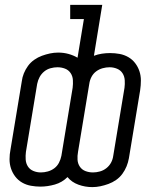

<svg xmlns="http://www.w3.org/2000/svg" viewBox="-20 -755 640 785"><path d="M357 10Q328 10 300.5 0Q273 -10 256 -31Q234 -9 204 -0.5Q174 8 145 8Q126 8 106.5 4.5Q87 1 70.5 -8.5Q54 -18 42.5 -33Q31 -48 25 -66Q19 -84 19 -104Q19 -124 23 -144L69 -422Q71 -439 77.5 -455Q84 -471 94.5 -485.5Q105 -500 120 -510.5Q135 -521 151.5 -527Q168 -533 184.5 -536.5Q201 -540 218 -540Q240 -540 260 -534.5Q280 -529 297 -519L323 -677H267V-735H398L364 -527Q380 -533 396.5 -535.5Q413 -538 430 -538Q450 -538 469 -534.5Q488 -531 504.5 -521.5Q521 -512 532.5 -497Q544 -482 550 -464Q556 -446 556 -426Q556 -406 553 -386L507 -108Q504 -91 497.5 -75Q491 -59 480.5 -44.5Q470 -30 455 -19.5Q440 -9 423.5 -3Q407 3 390.5 6.5Q374 10 357 10ZM147 -50Q161 -50 175.5 -54Q190 -58 202 -67Q214 -76 221 -89.5Q228 -103 231 -118L277 -396Q279 -412 278 -428Q277 -444 268.5 -456.5Q260 -469 245.5 -474.5Q231 -480 215 -480Q201 -480 186.5 -476Q172 -472 160.5 -462.5Q149 -453 142 -440Q135 -427 132 -412L86 -134Q84 -119 85 -103Q86 -87 94 -74.5Q102 -62 116.5 -56Q131 -50 147 -50ZM360 -50Q374 -50 388.5 -54Q403 -58 415 -67.5Q427 -77 434 -90Q441 -103 443 -118L489 -396Q491 -411 490 -427Q489 -443 481 -455.5Q473 -468 458.5 -474Q444 -480 428 -480Q414 -480 399.5 -476Q385 -472 373 -463Q361 -454 354 -440.5Q347 -427 345 -412L299 -134Q296 -118 297 -102Q298 -86 306.5 -73.5Q315 -61 329.5 -55.5Q344 -50 360 -50Z"/></svg>

Font: Iosevka Curly Slab LtExObl
Style: Regular
Weight: 300
Width: 7
Italic angle: -9°
Monospace: yes
Designer: Belleve Invis
Foundry: Belleve Invis
Version: Version 11.1.0; ttfautohint (v1.8.3)